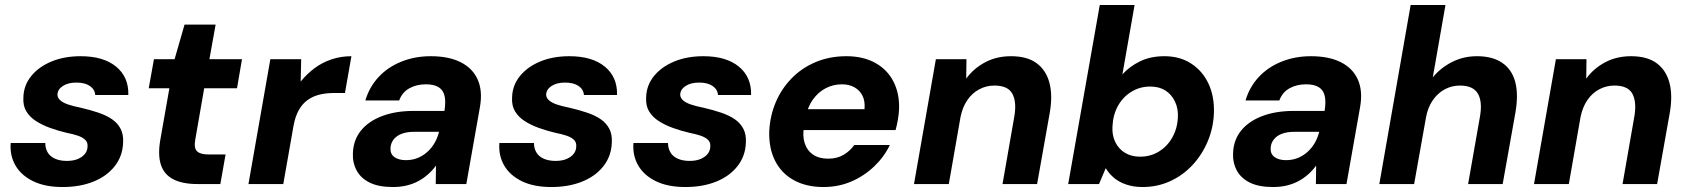

<svg xmlns="http://www.w3.org/2000/svg" viewBox="-20 -740 6787 772"><path d="M232 12Q161 12 113 -11.5Q65 -35 42 -75Q19 -115 23 -165H162Q162 -144 171.5 -127.5Q181 -111 201 -102Q221 -93 249 -93Q275 -93 293.5 -101Q312 -109 322 -122Q332 -135 332 -152Q333 -168 322.5 -178Q312 -188 293 -194.5Q274 -201 248 -206Q214 -214 182 -225.5Q150 -237 125 -253Q100 -269 86 -292Q72 -315 74 -348Q75 -396 105 -433.5Q135 -471 186.5 -492.5Q238 -514 304 -514Q396 -514 447 -472Q498 -430 496 -358H363Q361 -381 341 -394.5Q321 -408 287 -408Q254 -408 233 -394.5Q212 -381 211 -360Q211 -347 222 -337Q233 -327 253.5 -320Q274 -313 304 -307Q343 -298 375.5 -287Q408 -276 430.5 -260.5Q453 -245 465 -222Q477 -199 475 -166Q473 -112 441 -71.5Q409 -31 355 -9.5Q301 12 232 12Z M774 0Q713 0 676 -19.5Q639 -39 626.5 -79Q614 -119 625 -180L661 -385H578L599 -502H682L722 -641H847L822 -502H953L933 -385H801L765 -178Q759 -144 772.5 -131.5Q786 -119 817 -119H887L866 0Z M979 0 1067 -502H1191L1189 -412Q1214 -443 1245 -466Q1276 -489 1313.5 -501.5Q1351 -514 1393 -514L1367 -366H1321Q1291 -366 1264.5 -359.5Q1238 -353 1217 -338Q1196 -323 1181.5 -297.5Q1167 -272 1160 -233L1119 0Z M1560 12Q1502 12 1466 -6Q1430 -24 1413.5 -55.5Q1397 -87 1399 -125Q1401 -177 1431 -214.5Q1461 -252 1515.5 -273Q1570 -294 1644 -294H1767Q1773 -331 1767.5 -354.5Q1762 -378 1743.5 -389.5Q1725 -401 1692 -401Q1655 -401 1626 -385Q1597 -369 1585 -336H1449Q1465 -390 1502 -430Q1539 -470 1593.5 -492Q1648 -514 1712 -514Q1784 -514 1832 -490Q1880 -466 1900.5 -420.5Q1921 -375 1910 -311L1855 0H1732L1733 -74Q1719 -55 1701 -39Q1683 -23 1661.5 -11.5Q1640 0 1614.5 6Q1589 12 1560 12ZM1612 -96Q1637 -96 1658.5 -104.5Q1680 -113 1697.5 -128.5Q1715 -144 1727 -164.5Q1739 -185 1745 -209V-210H1645Q1616 -210 1595 -202Q1574 -194 1562.5 -179Q1551 -164 1550 -144Q1549 -120 1566.5 -108Q1584 -96 1612 -96Z M2197 12Q2126 12 2078 -11.5Q2030 -35 2007 -75Q1984 -115 1988 -165H2127Q2127 -144 2136.5 -127.5Q2146 -111 2166 -102Q2186 -93 2214 -93Q2240 -93 2258.5 -101Q2277 -109 2287 -122Q2297 -135 2297 -152Q2298 -168 2287.5 -178Q2277 -188 2258 -194.5Q2239 -201 2213 -206Q2179 -214 2147 -225.5Q2115 -237 2090 -253Q2065 -269 2051 -292Q2037 -315 2039 -348Q2040 -396 2070 -433.5Q2100 -471 2151.5 -492.5Q2203 -514 2269 -514Q2361 -514 2412 -472Q2463 -430 2461 -358H2328Q2326 -381 2306 -394.5Q2286 -408 2252 -408Q2219 -408 2198 -394.5Q2177 -381 2176 -360Q2176 -347 2187 -337Q2198 -327 2218.5 -320Q2239 -313 2269 -307Q2308 -298 2340.5 -287Q2373 -276 2395.5 -260.5Q2418 -245 2430 -222Q2442 -199 2440 -166Q2438 -112 2406 -71.5Q2374 -31 2320 -9.5Q2266 12 2197 12Z M2736 12Q2665 12 2617 -11.5Q2569 -35 2546 -75Q2523 -115 2527 -165H2666Q2666 -144 2675.5 -127.5Q2685 -111 2705 -102Q2725 -93 2753 -93Q2779 -93 2797.5 -101Q2816 -109 2826 -122Q2836 -135 2836 -152Q2837 -168 2826.5 -178Q2816 -188 2797 -194.5Q2778 -201 2752 -206Q2718 -214 2686 -225.5Q2654 -237 2629 -253Q2604 -269 2590 -292Q2576 -315 2578 -348Q2579 -396 2609 -433.5Q2639 -471 2690.5 -492.5Q2742 -514 2808 -514Q2900 -514 2951 -472Q3002 -430 3000 -358H2867Q2865 -381 2845 -394.5Q2825 -408 2791 -408Q2758 -408 2737 -394.5Q2716 -381 2715 -360Q2715 -347 2726 -337Q2737 -327 2757.5 -320Q2778 -313 2808 -307Q2847 -298 2879.5 -287Q2912 -276 2934.5 -260.5Q2957 -245 2969 -222Q2981 -199 2979 -166Q2977 -112 2945 -71.5Q2913 -31 2859 -9.5Q2805 12 2736 12Z M3291 12Q3222 12 3172 -15.5Q3122 -43 3096.5 -93.5Q3071 -144 3073 -212Q3076 -274 3099 -328.5Q3122 -383 3163 -425Q3204 -467 3260 -490.5Q3316 -514 3383 -514Q3451 -514 3499.5 -487Q3548 -460 3572.5 -412Q3597 -364 3595 -302Q3594 -280 3590 -257.5Q3586 -235 3581 -217H3172L3187 -301H3456Q3459 -333 3448 -355Q3437 -377 3415.5 -389Q3394 -401 3365 -401Q3331 -401 3300.5 -385.5Q3270 -370 3248 -339Q3226 -308 3218 -260L3213 -231Q3206 -194 3215.5 -164.5Q3225 -135 3249 -118.5Q3273 -102 3310 -102Q3346 -102 3372 -117.5Q3398 -133 3415 -157H3558Q3535 -109 3494.5 -70.5Q3454 -32 3402.5 -10Q3351 12 3291 12Z M3655 0 3743 -502H3866L3865 -424Q3895 -465 3941 -489.5Q3987 -514 4045 -514Q4110 -514 4148 -486Q4186 -458 4199.5 -407.5Q4213 -357 4201 -287L4150 0H4011L4059 -275Q4068 -332 4050 -364Q4032 -396 3978 -396Q3946 -396 3917.5 -381Q3889 -366 3869.5 -337.5Q3850 -309 3842 -269L3795 0Z M4574 12Q4538 12 4508.5 2Q4479 -8 4458.5 -25.5Q4438 -43 4426 -64L4399 0H4275L4402 -720H4542L4493 -441Q4522 -473 4564 -493.5Q4606 -514 4662 -514Q4724 -514 4769.5 -484.5Q4815 -455 4839 -404Q4863 -353 4861 -287Q4859 -226 4836 -171.5Q4813 -117 4774 -75.5Q4735 -34 4684 -11Q4633 12 4574 12ZM4564 -110Q4606 -110 4639.5 -130.5Q4673 -151 4693.5 -187Q4714 -223 4716 -268Q4718 -303 4704.5 -331.5Q4691 -360 4666 -376Q4641 -392 4605 -392Q4563 -392 4529 -371Q4495 -350 4475 -314Q4455 -278 4453 -231Q4451 -196 4464.5 -168.5Q4478 -141 4503.5 -125.5Q4529 -110 4564 -110Z M5099 12Q5041 12 5005 -6Q4969 -24 4952.5 -55.5Q4936 -87 4938 -125Q4940 -177 4970 -214.5Q5000 -252 5054.5 -273Q5109 -294 5183 -294H5306Q5312 -331 5306.5 -354.5Q5301 -378 5282.5 -389.5Q5264 -401 5231 -401Q5194 -401 5165 -385Q5136 -369 5124 -336H4988Q5004 -390 5041 -430Q5078 -470 5132.5 -492Q5187 -514 5251 -514Q5323 -514 5371 -490Q5419 -466 5439.5 -420.5Q5460 -375 5449 -311L5394 0H5271L5272 -74Q5258 -55 5240 -39Q5222 -23 5200.5 -11.5Q5179 0 5153.5 6Q5128 12 5099 12ZM5151 -96Q5176 -96 5197.5 -104.5Q5219 -113 5236.5 -128.5Q5254 -144 5266 -164.5Q5278 -185 5284 -209V-210H5184Q5155 -210 5134 -202Q5113 -194 5101.5 -179Q5090 -164 5089 -144Q5088 -120 5105.5 -108Q5123 -96 5151 -96Z M5526 0 5652 -720H5792L5741 -429Q5772 -467 5818 -490.5Q5864 -514 5919 -514Q5981 -514 6020 -487.5Q6059 -461 6072.5 -410.5Q6086 -360 6073 -286L6022 0H5883L5931 -273Q5941 -332 5922 -364Q5903 -396 5850 -396Q5817 -396 5788.5 -380.5Q5760 -365 5740 -335.5Q5720 -306 5713 -264L5666 0Z M6148 0 6236 -502H6359L6358 -424Q6388 -465 6434 -489.5Q6480 -514 6538 -514Q6603 -514 6641 -486Q6679 -458 6692.5 -407.5Q6706 -357 6694 -287L6643 0H6504L6552 -275Q6561 -332 6543 -364Q6525 -396 6471 -396Q6439 -396 6410.5 -381Q6382 -366 6362.5 -337.5Q6343 -309 6335 -269L6288 0Z"/></svg>

Font: DM Sans 16pt ExtraBold
Style: Italic
Weight: 800
Italic angle: -10°
Version: Version 4.004;gftools[0.9.30]